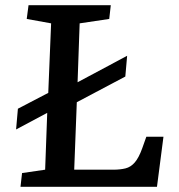

<svg xmlns="http://www.w3.org/2000/svg" viewBox="-20 -720 691 740"><path d="M59 0 65 -53 154 -66 162 -285 42 -221 49 -301 166 -362 177 -630 83 -647 90 -700H407L401 -647L287 -630L279 -403L470 -505L463 -425L276 -326L266 -66H417Q443 -66 463.5 -71Q484 -76 499.5 -94Q515 -112 528 -148L544 -193H610L585 0Z"/></svg>

Font: Literata 7pt Medium
Style: Italic
Weight: 500
Italic angle: -2°
Designer: Latin by Veronika Burian and Jose Scaglione. Greek by Irene Vlachou. Cyrillic by Vera Evstafieva
Foundry: TypeTogether
Version: Version 3.002